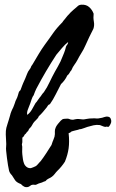

<svg xmlns="http://www.w3.org/2000/svg" viewBox="-20 -762 489 810"><path d="M269.5 -200.2Q273.4 -164.1 269.5 -136.2Q265.6 -108.4 253.9 -80.1Q240.2 -58.6 221.7 -41Q218.8 -38.1 216.1 -34.9Q213.4 -31.7 210.9 -28.3Q206.1 -22 199.2 -16.6Q194.3 -12.7 184.6 -8.3Q177.2 -4.9 171.9 2Q168 2.9 164.6 4.4Q161.1 5.9 157.2 7.8Q147.5 10.3 143.1 12.2L133.8 16.6Q129.4 18.6 125 17.6Q121.6 16.6 116.2 17.6Q111.8 18.1 107.9 21.5Q104.5 24.4 99.6 26.4Q89.8 29.3 82 25.4Q74.2 21.5 68.4 14.6Q49.8 7.8 43.5 -2Q37.1 -11.7 30.3 -22.5Q20.5 -32.2 18.1 -42.5Q15.6 -52.7 13.7 -65.4Q11.2 -80.6 9.3 -95.7Q7.3 -110.8 5.9 -126Q4.9 -134.8 5.9 -144.5Q6.8 -154.3 5.9 -164.1Q4.9 -177.7 4.4 -194.3Q3.9 -210.9 6.8 -222.7Q9.3 -232.9 11.7 -239.3Q14.2 -246.1 16.6 -254.9Q20.5 -267.1 22.5 -274.9Q24.4 -283.7 28.3 -293Q29.3 -295.4 30.3 -297.6Q31.2 -299.8 32.2 -301.8Q33.2 -303.7 34.2 -305.7Q35.2 -307.6 36.1 -309.6Q37.6 -313 39.6 -318.8Q41.5 -324.7 43 -328.1Q44.9 -335.9 49.3 -343.8Q53.2 -351.1 55.7 -360.4Q57.6 -367.2 59.1 -372.1Q60.5 -377 66.4 -381.8L73.7 -401.4Q75.7 -406.2 77.6 -411.1Q79.6 -416 82 -420.9Q84.5 -425.8 86.4 -430.7Q88.4 -435.5 90.3 -440.4Q92.3 -445.3 94.2 -450.2Q96.2 -455.1 98.6 -460Q107.4 -472.2 108.9 -475.1L112.3 -483.4Q115.2 -487.3 117.2 -490.2Q119.1 -493.2 120.1 -495.1L143.6 -534.7Q149.4 -544.4 155.8 -554.2Q162.1 -564 168.9 -573.2Q177.7 -585.4 186.5 -597.4Q195.3 -609.4 203.6 -621.6Q219.2 -644 243.2 -668Q246.6 -673.8 252.9 -680.7Q258.8 -687.5 264.6 -695.3Q268.1 -698.7 271.2 -702.1Q274.4 -705.6 277.3 -709Q282.7 -714.8 290 -720.7Q296.4 -726.1 301 -730Q305.7 -733.9 308.1 -736.3Q313.5 -741.7 324.2 -742.2Q343.8 -743.2 356.4 -731.9Q369.1 -720.7 375 -704.1Q373 -687 376 -670.9Q378.9 -654.8 374 -640.6Q365.2 -624 356.9 -606.4Q348.6 -588.9 340.8 -571.3Q333 -553.2 323.2 -538.1Q318.8 -531.2 314.7 -523.9Q310.5 -516.6 306.6 -508.8Q300.8 -498 293.5 -488.3Q287.1 -480 281.2 -465.8Q276.4 -460.9 273.4 -454.6Q271 -449.2 263.7 -443.4Q254.4 -422.9 237.3 -407.2L214.8 -363.3Q209.5 -352.5 203.4 -342.3Q197.3 -332 190.4 -322.3Q185.5 -321.3 182.6 -317.4Q179.7 -313.5 176.8 -308.6Q168.9 -298.8 161.1 -289.6Q153.3 -280.3 143.6 -271.5Q141.1 -263.7 132.3 -255.9Q123 -247.1 120.1 -242.2Q118.7 -240.2 116.7 -236.3Q114.7 -232.4 113.3 -230.5Q110.4 -225.6 107.9 -223.6Q105.5 -221.7 102.5 -217.8Q99.6 -210 97.7 -208.5Q96.2 -207.5 93.8 -205.1Q87.9 -196.3 86.9 -196.3Q85.9 -196.3 85 -195.3Q79.1 -184.1 77.1 -183.6Q75.2 -183.1 74.2 -180.7Q74.7 -167 74.2 -162.1Q73.7 -159.7 73.2 -157.2Q72.8 -154.8 72.3 -152.3Q74.7 -143.6 73.7 -132.3Q73.2 -127 73.5 -121.3Q73.7 -115.7 74.2 -110.4Q75.2 -99.6 76.7 -90.3Q78.1 -81.1 81.1 -73.2Q84 -64.5 91.8 -58.1Q99.6 -51.8 110.4 -52.7Q114.3 -53.7 121.1 -56.6Q127.9 -59.6 131.8 -61.5Q134.3 -63.5 136.7 -65.9Q139.2 -68.4 141.6 -71.3Q144 -74.2 146.5 -76.9Q148.9 -79.6 151.4 -82Q162.1 -95.7 174.8 -115.2L197.3 -150.4Q199.7 -158.2 201.7 -163.6Q203.6 -168.9 205.1 -171.9Q207.5 -176.8 210 -185.5Q212.4 -196.8 211.4 -206.1Q210.9 -214.8 214.8 -223.6Q216.8 -229.5 224.1 -238.8Q231.4 -248 236.3 -252.9Q245.1 -260.7 247.1 -260.3Q248.5 -259.8 251 -260.7Q267.1 -262.7 272.5 -259.8Q277.8 -256.8 288.1 -256.8Q291 -257.3 293.9 -258.1Q296.9 -258.8 300.3 -259.3Q306.2 -260.7 313.5 -259.8Q321.3 -258.8 328.1 -258.3Q335 -257.8 342.8 -259.8Q355.5 -262.7 374 -262.7Q377 -262.7 380.4 -262.7Q383.8 -262.7 387.2 -262.2Q394.5 -261.7 402.3 -263.7Q411.1 -264.6 419.9 -268.1Q428.7 -271.5 436.5 -269.5Q443.4 -268.6 446.8 -261.7Q450.2 -254.9 449.2 -247.1Q448.2 -242.2 444.3 -234.9Q440.4 -227.5 436.5 -226.6Q428.7 -228.5 427.7 -227.5Q426.8 -226.6 424.8 -226.6Q418.9 -227.1 412.6 -230L401.4 -234.4Q387.7 -236.3 374.5 -233.4Q361.3 -230.5 348.6 -226.6L336.4 -222.2Q333 -221.2 329.8 -220Q326.7 -218.8 323.2 -217.8Q319.3 -216.8 316.9 -216.8Q313 -216.8 310.5 -214.8Q304.2 -212.9 298.3 -211.9Q293 -210.9 287.1 -209Q279.3 -207 278.3 -204.6Q277.8 -202.6 269.5 -200.2ZM217.8 -531.2Q195.3 -497.1 174.3 -461.4Q153.3 -425.8 132.8 -386.7Q129.9 -380.9 127.4 -374.5Q125 -368.2 122.1 -360.4Q117.2 -354.5 113.8 -344.2Q110.4 -334 107.4 -325.2Q105 -318.8 102.5 -312.7Q100.1 -306.6 97.7 -300.3Q92.8 -288.1 94.7 -277.3Q106 -285.2 114.3 -299.3L129.9 -327.1Q135.7 -333 138.7 -338.4Q142.1 -344.2 147.5 -350.6Q152.8 -356.4 156.2 -362.3Q159.7 -367.7 165 -373Q178.7 -392.6 189 -415Q194.3 -426.3 200 -437.5Q205.6 -448.7 211.9 -460Q217.3 -470.2 224.1 -481.4Q229.5 -490.7 235.4 -502.9L245.6 -527.3Q248 -533.2 250.5 -539.3Q252.9 -545.4 254.9 -551.8Q257.8 -566.9 262.2 -571.8Q267.1 -577.1 267.6 -585Q253.4 -573.7 241.2 -559.1Z"/></svg>

Font: Freehand
Style: Regular
Weight: 400
Designer: Danh Hong
Version: Version 8.001; ttfautohint (v1.8.3)